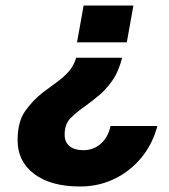

<svg xmlns="http://www.w3.org/2000/svg" viewBox="-20 -520 615 698"><path d="M284 -500H465L441 -366H260ZM424 -310Q411 -259 388 -226.5Q365 -194 339 -172.5Q313 -151 288 -133Q258 -112 236.5 -90.5Q215 -69 215 -30Q215 -3 233 11.5Q251 26 283 26Q320 26 346.5 2.5Q373 -21 382 -62H552Q535 3 494.5 52.5Q454 102 396.5 130Q339 158 271 158Q165 158 104.5 112.5Q44 67 44 -10Q44 -78 72 -117Q100 -156 136 -184Q161 -203 185.5 -220.5Q210 -238 229 -259Q248 -280 257 -310Z"/></svg>

Font: Overused Grotesk ExtraBold
Style: Italic
Weight: 800
Italic angle: -10°
Version: Version 0.003